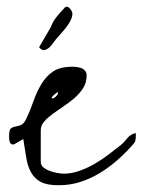

<svg xmlns="http://www.w3.org/2000/svg" viewBox="-20 -547 422 568"><path d="M25.4 -122.1Q18.6 -118.2 14.6 -120.1Q10.7 -122.1 9.3 -126Q7.8 -129.9 7.3 -135.3Q6.8 -140.6 6.8 -142.6Q6.8 -162.1 11.7 -166.5Q16.6 -170.9 24.4 -172.4Q32.2 -173.8 41 -176.8Q49.8 -179.7 57.6 -195.3Q69.3 -219.7 78.6 -246.6Q87.9 -273.4 101.6 -296.9Q115.2 -320.3 136.2 -335Q157.2 -349.6 194.3 -349.6Q200.2 -349.6 207.5 -348.6Q214.8 -347.7 221.2 -345.2Q227.5 -342.8 231.9 -337.4Q236.3 -332 236.3 -323.2Q236.3 -302.7 226.1 -286.6Q215.8 -270.5 200.7 -257.3Q185.5 -244.1 168 -232.4Q150.4 -220.7 135.7 -210Q121.1 -199.2 110.8 -187.5Q100.6 -175.8 100.6 -162.1V-68.4Q100.6 -57.6 108.9 -51.3Q117.2 -44.9 127.9 -41Q138.7 -37.1 150.4 -35.2Q162.1 -33.2 168 -33.2Q191.4 -33.2 214.8 -41.5Q238.3 -49.8 260.3 -62.5Q282.2 -75.2 301.8 -90.3Q321.3 -105.5 338.9 -119.1Q344.7 -124 349.1 -129.4Q353.5 -134.8 357.9 -139.6Q362.3 -144.5 367.7 -147.9Q373 -151.4 381.8 -153.3Q381.8 -152.3 381.8 -149.4Q381.8 -146.5 381.8 -144.5Q381.8 -136.7 380.4 -130.9Q378.9 -125 373 -119.1Q351.6 -94.7 327.1 -73.2Q302.7 -51.8 275.4 -35.2Q248 -18.6 217.8 -8.8Q187.5 1 153.3 1Q119.1 1 100.6 -8.8Q82 -18.6 71.8 -37.1Q61.5 -55.7 57.6 -81.1Q53.7 -106.4 48.8 -135.7ZM151.4 -273.4Q151.4 -275.4 147.9 -272.9Q144.5 -270.5 140.1 -266.6Q135.7 -262.7 133.8 -259.3Q131.8 -255.9 133.8 -255.9Q138.7 -254.9 145.5 -261.7Q152.3 -268.6 151.4 -273.4ZM151.4 -437.5Q145.5 -431.6 139.6 -422.9Q133.8 -414.1 126.5 -407.2Q119.1 -400.4 111.3 -398.9Q103.5 -397.5 95.7 -407.2L130.9 -467.8Q135.7 -482.4 147 -496.6Q158.2 -510.7 168 -520.5Q177.7 -534.2 188.5 -519.5Q196.3 -510.7 193.4 -499Q190.4 -487.3 182.6 -475.6Q174.8 -463.9 165.5 -453.6Q156.2 -443.4 151.4 -437.5Z"/></svg>

Font: Zeyada
Style: Regular
Weight: 400
Version: Version 1.002 2010